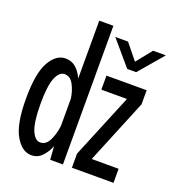

<svg xmlns="http://www.w3.org/2000/svg" viewBox="-137 -857 887 976"><g transform="rotate(20 306.0 -369.5)"><path d="M141.5 11Q90.5 11 54.5 -51.5Q18.5 -114 18.5 -251Q18.5 -388 53.2 -449.5Q88 -511 138.5 -511Q173 -511 196.2 -489.8Q219.5 -468.5 233 -436.5V-750H309.5V0H240.5L235.5 -72Q221.5 -37 198.2 -13Q175 11 141.5 11ZM338 -700H407L475 -616L542.5 -700H611.5L499 -568H450.5ZM358 0V-76L501.5 -424H363V-500H580.5V-424L437.5 -76H583V0ZM97 -251Q97 -153.5 115 -109.5Q133 -65.5 162 -65.5Q192.5 -65.5 210 -100Q227.5 -134.5 233 -180.5V-328Q227.5 -368 210 -401.2Q192.5 -434.5 161.5 -434.5Q132.5 -434.5 114.8 -392Q97 -349.5 97 -251Z"/></g></svg>

Font: Trispace Condensed
Style: Regular
Weight: 400
Width: 3
Designer: Tyler Finck
Foundry: Etcetera Type Company
Version: Version 1.210; ttfautohint (v1.8.3)